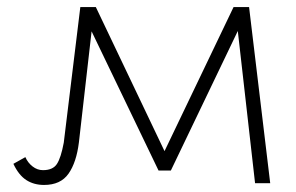

<svg xmlns="http://www.w3.org/2000/svg" viewBox="-20 -520 841 545"><path d="M18 -55 52 -74Q59 -58 72.5 -47.5Q86 -37 102 -37Q130 -37 141.5 -54.5Q153 -72 161 -115L208 -500H252L447 -91L643 -500H687L747 0H704L655 -432L465 -36H430L240 -431L204 -116Q197 -59 174.5 -27Q152 5 105 5Q76 5 54.5 -9Q33 -23 18 -55Z"/></svg>

Font: Bellota Light
Style: Regular
Weight: 300
Designer: Kemie Guaida
Foundry: Kemie Guaida
Version: Version 4.001